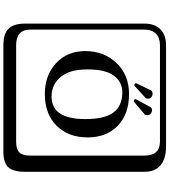

<svg xmlns="http://www.w3.org/2000/svg" viewBox="47 -841 1006 1140"><g transform="rotate(90 550.0 -271.0)"><path d="M654.8 -663.1Q663.6 -656.2 664.1 -642.1Q664.1 -632.3 659.2 -627L585 -564Q583 -563 579.1 -563Q569.3 -563 568.8 -571.8Q568.8 -574.7 569.8 -576.2L616.2 -662.1Q622.1 -670.9 632.8 -670.9Q645 -670.9 654.8 -663.1ZM555.2 -668Q566.4 -659.2 565.9 -646Q565.9 -636.2 561 -631.8L490.2 -566.9Q488.3 -565.9 483.9 -565.9Q481.9 -565.9 478 -567.9Q474.1 -570.8 474.1 -576.2Q474.1 -578.1 475.1 -579.1L517.1 -665Q522.9 -673.8 537.1 -673.8Q547.4 -673.8 555.2 -668ZM527.8 -494.1Q467.8 -494.1 429.9 -445.1Q392.1 -396 392.1 -286.1Q392.1 -182.1 437 -128.2Q481.9 -74.2 553.2 -74.2Q687 -74.2 687 -273.9Q687 -389.2 647.9 -441.7Q608.9 -494.1 527.8 -494.1ZM795.9 -288.1Q795.9 -174.3 726.6 -104.2Q657.2 -34.2 538.1 -34.2Q426.3 -34.2 354.7 -101.1Q283.2 -168 283.2 -273.9Q283.2 -384.8 354 -459.5Q424.8 -534.2 538.1 -534.2Q657.2 -534.2 726.6 -467Q795.9 -399.9 795.9 -288.1ZM249 -717.8Q204.1 -717.8 179.9 -693.8Q155.8 -669.9 155.8 -625V53.2Q155.8 136.2 249 136.2H820.8Q865.7 136.2 884.8 117.2Q903.8 98.1 903.8 53.2V-625Q903.8 -717.8 820.8 -717.8ZM1000 84Q1000 152.8 973.4 182.4Q946.8 211.9 880.9 211.9H249Q181.2 211.9 150.6 181.4Q120.1 150.9 120.1 84V-625Q120.1 -687 154.1 -720.5Q188 -753.9 249 -753.9H851.1Q920.9 -753.9 960.4 -721.9Q1000 -689.9 1000 -625Z"/></g></svg>

Font: Linux Biolinum Keyboard O
Style: Regular
Weight: 700
Designer: Philipp H. Poll
Foundry: Philipp H. Poll
Version: Version 0.6.1